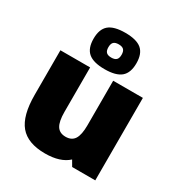

<svg xmlns="http://www.w3.org/2000/svg" viewBox="-178 -874 946 1008"><g transform="rotate(30 295.0 -370.0)"><path d="M399.9 0 379.9 -34.2Q332.5 9.8 240.2 9.8Q135.3 9.8 87.6 -47.1Q40 -104 40 -230V-500H220.2V-230Q220.2 -172.4 236.8 -146.2Q253.4 -120.1 290 -120.1Q326.7 -120.1 343.3 -146.2Q359.9 -172.4 359.9 -230V-500H540V0ZM419.9 -640.1Q419.9 -582 388.9 -555.9Q357.9 -529.8 290 -529.8Q222.2 -529.8 191.2 -555.9Q160.2 -582 160.2 -640.1Q160.2 -697.8 190.9 -723.9Q221.7 -750 290 -750Q358.4 -750 389.2 -723.9Q419.9 -697.8 419.9 -640.1ZM259.5 -609.6Q269 -600.1 290 -600.1Q311 -600.1 320.6 -609.6Q330.1 -619.1 330.1 -640.1Q330.1 -661.1 320.6 -670.7Q311 -680.2 290 -680.2Q269 -680.2 259.5 -670.7Q250 -661.1 250 -640.1Q250 -619.1 259.5 -609.6Z"/></g></svg>

Font: Fivo Sans Heavy
Style: Regular
Weight: 900
Designer: Alexander Slobzheninov
Foundry: Alexander Slobzheninov
Version: 1.0